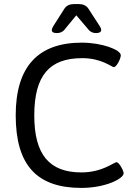

<svg xmlns="http://www.w3.org/2000/svg" viewBox="-20 -915 659 941"><path d="M367 -895H342C322 -895 306 -888 296 -873L240 -785C236 -778 234 -772 234 -767C234 -758 242 -753 257 -753H259C273 -753 283 -757 293 -766L354 -840L417 -766C427 -757 437 -753 450 -753H452C468 -753 476 -759 476 -768C476 -773 474 -779 470 -785L413 -873C403 -888 387 -895 367 -895ZM381 -706C167 -706 57 -589 57 -350C57 -106 160 6 379 6C496 6 586 -39 586 -66C586 -78 564 -120 551 -120C538 -120 482 -70 379 -70C222 -70 148 -157 148 -349C148 -546 223 -630 383 -630C479 -630 527 -586 538 -586C551 -586 572 -627 572 -644C572 -671 480 -706 381 -706Z"/></svg>

Font: Asap
Style: Regular
Weight: 400
Designer: Pablo Cosgaya
Foundry: Pablo Cosgaya
Version: Version 1.007;PS 001.007;hotconv 1.0.70;makeotf.lib2.5.58329